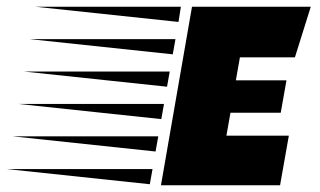

<svg xmlns="http://www.w3.org/2000/svg" viewBox="-273 -549 949 569"><path d="M559 -215H410L398 -147H583L557 0H204L296 -529H648L601 -379H438L426 -311H576ZM171 -3 -253 -48H179ZM205 -196 -219 -241H213ZM222 -292 -202 -337H230ZM239 -388 -185 -433H247ZM256 -484 -168 -529H263ZM188 -100 -236 -145H196Z"/></svg>

Font: Faster One
Style: Regular
Weight: 400
Designer: Eduardo Rodriguez Tunni
Foundry: Eduardo Rodriguez Tunni
Version: Version 1.002